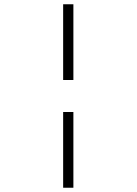

<svg xmlns="http://www.w3.org/2000/svg" viewBox="-20 -770 640 900"><path d="M276 -395V-750H324V-395ZM276 110V-245H324V110Z"/></svg>

Font: Geist Mono UltraLight
Style: Regular
Weight: 200
Monospace: yes
Designer: Basement.studio, Andrés Briganti, Mateo Zaragoza
Foundry: Basement.studio, Vercel, Andrés Briganti, Guido Ferreyra, Mateo Zaragoza
Version: Version 1.400; ttfautohint (v1.8.4.7-5d5b)